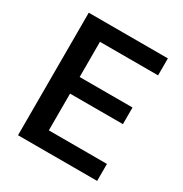

<svg xmlns="http://www.w3.org/2000/svg" viewBox="-164 -825 905 950"><g transform="rotate(30 289.0 -350.0)"><path d="M71 0V-700H523V-603H191V-402H493V-307H191V-97H523V0Z"/></g></svg>

Font: AWOL-DM SemiBold
Style: Regular
Weight: 600
Designer: Colophon Foundry, Jonny Pinhorn, Mikhail Sharanda
Foundry: Colophon Foundry
Version: Version 1.000;Glyphs 3.2.3 (3260)